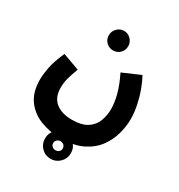

<svg xmlns="http://www.w3.org/2000/svg" viewBox="-212 -690 1119 1203"><g transform="rotate(30 347.5 -88.5)"><path d="M28 -24Q28 -59 37.5 -110.5Q47 -162 81 -239L202 -195Q183 -145 174.5 -112Q166 -79 166 -45Q166 26 209.5 60.5Q253 95 326 95Q398 95 437.5 68.5Q477 42 492 0.5Q507 -41 507 -85Q507 -130 492.5 -186.5Q478 -243 443 -314L570 -369Q590 -334 607 -287.5Q624 -241 634.5 -190Q645 -139 645 -92Q645 -40 629.5 16.5Q614 73 578 121.5Q542 170 479.5 200.5Q417 231 322 231Q243 231 176 204.5Q109 178 68.5 122Q28 66 28 -24ZM334 -410Q304 -410 283.5 -430Q263 -450 263 -480Q263 -509 283.5 -530Q304 -551 334 -551Q362 -551 382.5 -530Q403 -509 403 -480Q403 -450 382.5 -430Q362 -410 334 -410ZM334 374Q294 374 267 346.5Q240 319 240 280Q240 241 267 213.5Q294 186 334 186Q372 186 399.5 213.5Q427 241 427 280Q427 319 399.5 346.5Q372 374 334 374ZM333 312Q348 312 358 303Q368 294 368 280Q368 265 358 256Q348 247 333 247Q319 247 309 256.5Q299 266 299 280Q299 294 309 303Q319 312 333 312Z"/></g></svg>

Font: Noto Sans Arabic SemCond
Style: Bold
Weight: 700
Width: 4
Designer: Monotype Design Team, Nadine Chahine, Nizar Qandah and Khaled Hosny
Foundry: Monotype Imaging Inc.
Version: Version 2.012; ttfautohint (v1.8.4.7-5d5b)